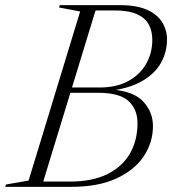

<svg xmlns="http://www.w3.org/2000/svg" viewBox="-58 -725 668 745"><path d="M269 -684.5 295.5 -705H408Q472.5 -705 512.5 -687Q552.5 -669 571.2 -638.8Q590 -608.5 590 -572Q590 -524 567.5 -482.8Q545 -441.5 497.5 -412.8Q450 -384 375 -373.5L380 -377.5Q463.5 -369.5 499.5 -329.2Q535.5 -289 535.5 -236Q535.5 -172 499.5 -118.2Q463.5 -64.5 393 -32.2Q322.5 0 218.5 0H80L70 -20.5H213.5Q300 -20.5 358.2 -49.2Q416.5 -78 446 -129Q475.5 -180 475.5 -247Q475.5 -300.5 440.8 -332.8Q406 -365 322 -365H174.5L178.5 -385.5H328Q393.5 -385.5 439.2 -410.2Q485 -435 509 -477.2Q533 -519.5 533 -570.5Q533 -605 519 -630.5Q505 -656 472.8 -670.2Q440.5 -684.5 386 -684.5ZM253 -680.5 171 -696 174 -705H319L103.5 0H-37.5L-35 -9L53 -24.5Z"/></svg>

Font: Newsreader 60pt Light
Style: Italic
Weight: 300
Italic angle: -17°
Designer: Hugues Gentile
Foundry: Production Type
Version: Version 1.003